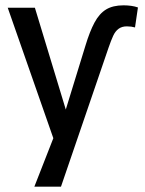

<svg xmlns="http://www.w3.org/2000/svg" viewBox="-20 -521 546 721"><path d="M301 -350Q317 -403 335 -436.5Q353 -470 378.5 -485.5Q404 -501 444 -501Q459 -501 473 -499Q487 -497 498 -493L487 -418Q480 -420 472.5 -421Q465 -422 456 -422Q438 -422 425.5 -413Q413 -404 405 -386.5Q397 -369 388 -343L209 180H109L192 -32L189 23L9 -492H111L233 -90H221Z"/></svg>

Font: Nunito Sans 10pt Condensed SemiBold
Style: Regular
Weight: 600
Width: 3
Designer: Vernon Adams
Foundry: Vernon Adams
Version: Version 3.101;gftools[0.9.27]